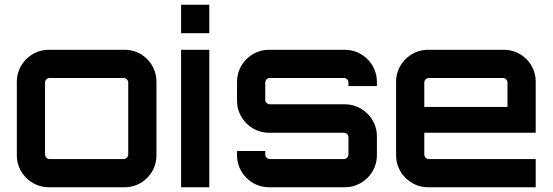

<svg xmlns="http://www.w3.org/2000/svg" viewBox="-20 -790 2332 810"><path d="M185 0H506C581 0 640 -61 640 -134V-446C640 -519 581 -580 506 -580H185C112 -580 51 -519 51 -446V-134C51 -61 112 0 185 0ZM189 -119C179 -119 170 -128 170 -138V-442C170 -452 179 -461 189 -461H502C512 -461 521 -452 521 -442V-138C521 -128 512 -119 502 -119Z M863 -650V-770H744V-650ZM863 0V-580H744V0Z M1114 0H1435C1509 0 1570 -61 1570 -134V-216C1570 -289 1509 -350 1435 -350H1118C1108 -350 1099 -359 1099 -368V-442C1099 -452 1108 -461 1118 -461H1431C1441 -461 1450 -452 1450 -442V-427H1570V-446C1570 -519 1509 -580 1435 -580H1114C1041 -580 980 -519 980 -446V-364C980 -291 1041 -230 1114 -230H1431C1441 -230 1450 -221 1450 -212V-138C1450 -128 1441 -119 1431 -119H1118C1108 -119 1099 -128 1099 -138V-153H980V-134C980 -61 1041 0 1114 0Z M1785 0H2240V-119H1789C1779 -119 1770 -128 1770 -138V-230H2240V-446C2240 -519 2181 -580 2106 -580H1785C1712 -580 1651 -519 1651 -446V-134C1651 -61 1712 0 1785 0ZM1770 -339V-442C1770 -452 1779 -461 1789 -461H2102C2112 -461 2121 -452 2121 -442V-339Z"/></svg>

Font: Orbitron SemiBold
Style: Regular
Weight: 600
Designer: Matt McInerney
Foundry: The League of Moveable Type
Version: Version 2.001